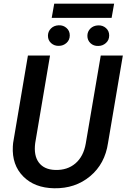

<svg xmlns="http://www.w3.org/2000/svg" viewBox="-20 -1013 688 1044"><path d="M647.9 -710.9 567.4 -235.8Q550.8 -122.1 470 -54.7Q389.2 12.7 274.4 10.7Q168 8.8 106.2 -53.7Q44.4 -116.2 49.8 -216.8L51.3 -235.4L131.8 -710.9H252L171.4 -234.9Q162.6 -167 191.4 -128.9Q220.2 -90.8 280.3 -88.9Q346.2 -86.9 390.1 -124.5Q434.1 -162.1 446.3 -232.4L527.8 -710.9ZM586.9 -916H261.2L274.9 -993.2H600.6ZM240.7 -818.4Q240.7 -841.8 257.1 -858.2Q273.4 -874.5 299.3 -875.5Q324.2 -876.5 341.8 -860.8Q359.4 -845.2 359.4 -820.8Q359.4 -795.4 341.6 -779.5Q323.7 -763.7 300.3 -763.7Q275.9 -762.7 258.3 -778.3Q240.7 -793.9 240.7 -818.4ZM513.7 -875Q538.6 -876 556.2 -860.4Q573.7 -844.7 573.7 -820.3Q573.7 -794.9 555.9 -779.1Q538.1 -763.2 514.6 -763.2Q488.8 -762.2 471.9 -778.3Q455.1 -794.4 455.1 -817.9Q455.1 -841.3 471.4 -857.7Q487.8 -874 513.7 -875Z"/></svg>

Font: Roboto Medium
Style: Italic
Weight: 500
Italic angle: -12°
Designer: Google
Version: Version 2.134; 2016